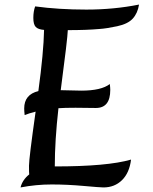

<svg xmlns="http://www.w3.org/2000/svg" viewBox="-20 -813 671 841"><path d="M400 -340 311 -341Q262 -341 236 -339Q220 -197 220 -84Q451 -84 554 -114Q547 -56 514.5 -24Q482 8 433 8Q419 8 346.5 1.5Q274 -5 206 -5Q138 -5 70 8Q78 -25 108 -49Q107 -55 107 -87Q107 -119 136 -324Q108 -317 88 -309Q86 -327 86 -338Q86 -399 148 -414Q171 -582 173 -682Q147 -684 136.5 -695Q126 -706 126 -734.5Q126 -763 134 -785Q237 -771 358 -771Q479 -771 589 -793Q583 -755 561.5 -731.5Q540 -708 493 -698Q446 -688 415 -686Q359 -681 277 -681Q276 -645 246 -418Q308 -416 336 -416Q424 -416 461 -445Q463 -429 463 -419Q463 -340 400 -340Z"/></svg>

Font: Merienda
Style: Regular
Weight: 400
Designer: Eduardo Rodriguez Tunni
Foundry: Eduardo Rodriguez Tunni
Version: Version 1.001